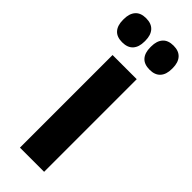

<svg xmlns="http://www.w3.org/2000/svg" viewBox="-238 -698 719 719"><g transform="rotate(45 122.0 -338.5)"><path d="M57 0V-490.5H185V0ZM48.5 -549.5Q20 -549.5 5.8 -565.5Q-8.5 -581.5 -8.5 -611V-615.5Q-8.5 -644.5 5.8 -660.8Q20 -677 48.5 -677Q77 -677 91.5 -660.8Q106 -644.5 106 -615.5V-611Q106 -581.5 91.5 -565.5Q77 -549.5 48.5 -549.5ZM194 -549.5Q165 -549.5 150.8 -565.5Q136.5 -581.5 136.5 -611V-615.5Q136.5 -644.5 150.8 -660.8Q165 -677 194 -677Q222 -677 236.5 -660.8Q251 -644.5 251 -615.5V-611Q251 -581.5 236.5 -565.5Q222 -549.5 194 -549.5Z"/></g></svg>

Font: Anek Telugu Medium SemiBold
Style: Regular
Weight: 600
Version: Version 1.003